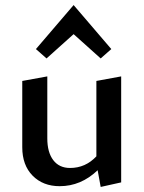

<svg xmlns="http://www.w3.org/2000/svg" viewBox="-20 -730 568 759"><path d="M271 -595 164 -499 122 -536 271 -710 420 -536 378 -499ZM361 -410 459 -428V-9L378 9L366 -57Q300 6 216 6Q150 6 109 -35.5Q68 -77 68 -148V-410L167 -428V-183Q167 -128 190.5 -97Q214 -66 257 -66Q318 -66 361 -112Z"/></svg>

Font: EauTest Semibold
Style: Regular
Weight: 600
Designer: Christian Thalmann (Catharsis Fonts)
Version: Version 0.001;PS 000.001;hotconv 1.0.88;makeotf.lib2.5.64775